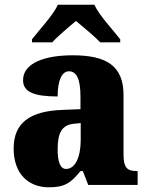

<svg xmlns="http://www.w3.org/2000/svg" viewBox="-20 -786 628 816"><path d="M116 -619V-606H202C222 -629 274 -673 303 -697C331 -674 388 -626 406 -606H491V-619C462 -657 401 -721 381 -766H226C206 -721 145 -657 116 -619ZM187 10C254 10 280 -7 322 -59H332L355 0H565V-59H561C519 -59 505 -75 505 -129V-382C505 -506 433 -551 289 -551C174 -551 78 -520 78 -445C78 -395 125 -376 225 -376C225 -447 244 -483 273 -483C306 -483 322 -449 322 -375V-322L246 -319C107 -314 38 -264 38 -155C38 -43 105 10 187 10ZM261 -68C236 -68 225 -98 225 -151C225 -220 242 -255 294 -260L323 -263V-191C323 -117 299 -68 261 -68Z"/></svg>

Font: Noto Serif Devanagari SemiCondensed Black
Style: Regular
Weight: 900
Width: 4
Designer: Universal Thirst, Indian Type Foundry and the Monotype Design Team
Foundry: Monotype Imaging Inc.
Version: Version 2.004